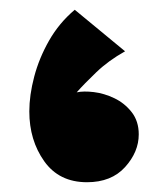

<svg xmlns="http://www.w3.org/2000/svg" viewBox="-20 -362 344 393"><path d="M158 11Q101 11 70.5 -32Q40 -75 40 -134Q40 -167 50 -205Q60 -243 80.5 -279Q101 -315 133 -342L236 -257Q202 -238 177 -214Q152 -190 137 -173Q151 -176 172 -173.5Q193 -171 214 -161Q235 -151 249.5 -132.5Q264 -114 264 -87Q264 -51 236 -20Q208 11 158 11Z"/></svg>

Font: Marhey Light
Style: Bold
Weight: 700
Version: Version 1.000